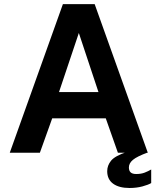

<svg xmlns="http://www.w3.org/2000/svg" viewBox="-20 -743 766 934"><path d="M27.5 0 286 -723H440.5L699 0H553.5L494.5 -167.5H234L174 0ZM267 -295H459L363.5 -582.5ZM610 171.5Q559 171.5 530.2 150.5Q501.5 129.5 501.5 89.5Q501.5 62 520.2 38.8Q539 15.5 597.5 -4L699.5 -1.5Q646.5 18 626.8 34.5Q607 51 607 71.5Q607 87.5 615.5 95.5Q624 103.5 643 103.5Q666 103.5 683.5 96.8Q701 90 715.5 81.5V147.5Q701.5 156 672.8 163.8Q644 171.5 610 171.5Z"/></svg>

Font: Public Sans Thin
Style: Bold
Weight: 700
Version: Version 2.001